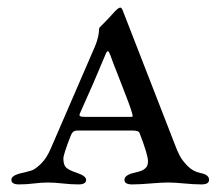

<svg xmlns="http://www.w3.org/2000/svg" viewBox="-20 -483 589 506"><path d="M257 -337Q229 -269 191 -185Q188 -179 191 -177Q194 -175 204 -175H320Q324 -175 326 -175Q328 -175 329 -176Q330 -177 329.5 -179Q329 -181 328 -185Q324 -201 298.5 -265.5Q273 -330 271 -337Q268 -345 266 -347Q264 -349 262 -347Q260 -345 257 -337ZM508 -27Q531 -23 531 -9Q531 3 511 3Q491 3 465.5 0.5Q440 -2 423 -2Q406 -2 377 0.5Q348 3 328 3Q308 3 308 -9Q308 -21 331 -27Q348 -31 354 -33.5Q360 -36 365 -41.5Q370 -47 370 -58Q370 -75 348 -132Q346 -139 329 -139H183Q172 -139 167 -127Q147 -76 147 -65Q147 -47 156 -40Q165 -33 184 -27Q207 -19 207 -9Q207 3 187 3Q167 3 145 0.5Q123 -2 106 -2Q89 -2 69.5 0.5Q50 3 30 3Q10 3 10 -9Q10 -20 33 -26Q55 -31 64 -34Q73 -37 88 -51.5Q103 -66 114 -92L230 -360Q236 -374 238.5 -386Q241 -398 241 -403.5Q241 -409 242 -410Q269 -437 281 -451Q292 -463 297 -463Q301 -463 304 -454L439 -107Q447 -85 454 -72Q461 -59 475 -45Q489 -31 508 -27Z"/></svg>

Font: EB Garamond SC 12
Style: Regular
Weight: 400
Version: Version 0.016 ; ttfautohint (v0.97) -l 8 -r 50 -G 200 -x 0 -